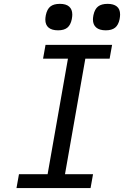

<svg xmlns="http://www.w3.org/2000/svg" viewBox="-20 -952 640 972"><path d="M76 -70H221L324 -655H198L210.5 -725H547.5L535 -655H412L309 -70H451L438.5 0H63.5ZM209.5 -853Q209.5 -862 212 -875.5Q218.5 -906 235.2 -919.2Q252 -932.5 283 -932.5Q314.5 -932.5 330.2 -918.5Q346 -904.5 346 -878Q346 -869 343.5 -855Q337.5 -825.5 321 -812Q304.5 -798.5 274 -798.5Q242.5 -798.5 226 -812.2Q209.5 -826 209.5 -853ZM450.5 -853.5Q450.5 -862 453 -875.5Q459.5 -906 476.5 -919.2Q493.5 -932.5 525 -932.5Q555 -932.5 571.5 -919.2Q588 -906 588 -878.5Q588 -869 585.5 -855Q579.5 -825.5 562.8 -812Q546 -798.5 515.5 -798.5Q483.5 -798.5 467 -812.8Q450.5 -827 450.5 -853.5Z"/></svg>

Font: JuliaMono Italic
Style: Regular
Weight: 400
Italic angle: -9°
Monospace: yes
Designer: cormullion
Foundry: corm
Version: Version 0.049; ttfautohint (v1.8.4)